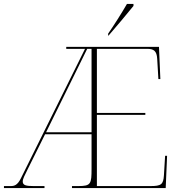

<svg xmlns="http://www.w3.org/2000/svg" viewBox="-24 -951 919 971"><path d="M523 -781V-771H525C564 -816 623 -886 651 -921V-931H618C592 -886 551 -821 523 -781ZM-4 0H201V-10H145C108 -10 91 -14 91 -33C91 -47 101 -64 115 -93L204 -272H439V-98C439 -21 436 -10 372 -10H340V0H814L821 -163H811L805 -64C802 -18 791 -10 737 -10H466V-370H711V-380H466V-704H720C752 -704 769 -695 771 -653L777 -551H787L780 -714H311V-704H406L81 -48C64 -14 48 -10 30 -10H-4ZM209 -282 417 -704H439V-282Z"/></svg>

Font: Noto Serif Display Thin
Style: Regular
Weight: 100
Designer: Monotype Design Team
Foundry: Monotype Imaging Inc.
Version: Version 2.009